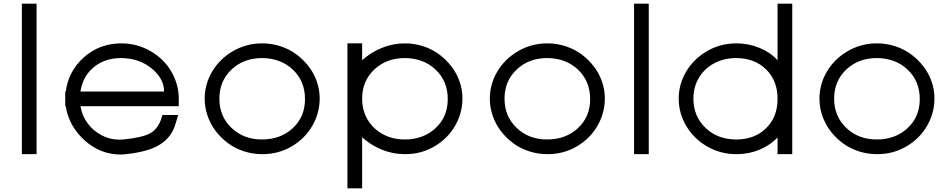

<svg xmlns="http://www.w3.org/2000/svg" viewBox="-20 -819 5166 1045"><path d="M99 -759V-799H179V-759V-20V20H99V-20Z M418 -321H873Q873 -391 805.5 -446.5Q738 -502 639 -503Q550 -503 490 -453Q430 -403 418 -321ZM338 -241H335V-281V-321H338Q352 -431 436 -506.5Q520 -582 639 -583Q726 -583 799 -541Q872 -499 912.5 -429.5Q953 -360 953 -281V-241H913H418Q426 -190 456.5 -148.5Q487 -107 532.5 -83Q578 -59 629 -59Q641 -59 653 -60H654Q756 -71 796 -93Q836 -115 855 -165L864 -193H950L934 -141Q914 -73 851.5 -33Q789 7 666 20Q652 22 637 22Q525 22 439.5 -56Q354 -134 338 -241Z M1094 -282Q1094 -361 1135 -430Q1176 -499 1248.5 -541Q1321 -583 1407 -583Q1459 -583 1507.5 -567Q1556 -551 1594 -522.5Q1632 -494 1660.5 -457Q1689 -420 1704.5 -375Q1720 -330 1720 -284Q1720 -204 1680 -134.5Q1640 -65 1568 -22.5Q1496 20 1409 20Q1408 20 1407 20Q1355 20 1306.5 4Q1258 -12 1220 -40.5Q1182 -69 1153.5 -106.5Q1125 -144 1109.5 -189.5Q1094 -235 1094 -282ZM1405 -60Q1406 -60 1407 -60Q1507 -60 1573.5 -121.5Q1640 -183 1640 -280Q1640 -377 1574.5 -439.5Q1509 -502 1407 -503Q1306 -503 1240 -440.5Q1174 -378 1174 -282Q1174 -186 1240 -123Q1306 -60 1405 -60Z M1951 -491Q1998 -534 2058.5 -558.5Q2119 -583 2184 -583Q2236 -583 2284.5 -567Q2333 -551 2371 -522.5Q2409 -494 2437.5 -457Q2466 -420 2481.5 -375Q2497 -330 2497 -284Q2497 -204 2457 -134.5Q2417 -65 2345 -22.5Q2273 20 2186 20Q2185 20 2184 20Q2118 20 2058 -4.5Q1998 -29 1951 -72V166V206H1871V166V-282V-543V-583H1951V-543ZM1951 -282Q1951 -218 1981 -167.5Q2011 -117 2064 -88.5Q2117 -60 2182 -60Q2183 -60 2184 -60Q2284 -60 2350.5 -121.5Q2417 -183 2417 -280Q2417 -377 2351.5 -439.5Q2286 -502 2184 -503Q2083 -503 2017 -440.5Q1951 -378 1951 -282Z M2646 -282Q2646 -361 2687 -430Q2728 -499 2800.5 -541Q2873 -583 2959 -583Q3011 -583 3059.5 -567Q3108 -551 3146 -522.5Q3184 -494 3212.5 -457Q3241 -420 3256.5 -375Q3272 -330 3272 -284Q3272 -204 3232 -134.5Q3192 -65 3120 -22.5Q3048 20 2961 20Q2960 20 2959 20Q2907 20 2858.5 4Q2810 -12 2772 -40.5Q2734 -69 2705.5 -106.5Q2677 -144 2661.5 -189.5Q2646 -235 2646 -282ZM2957 -60Q2958 -60 2959 -60Q3059 -60 3125.5 -121.5Q3192 -183 3192 -280Q3192 -377 3126.5 -439.5Q3061 -502 2959 -503Q2858 -503 2792 -440.5Q2726 -378 2726 -282Q2726 -186 2792 -123Q2858 -60 2957 -60Z M3431 -759V-799H3511V-759V-20V20H3431V-20Z M3674 -282Q3674 -361 3715 -430Q3756 -499 3828.5 -541Q3901 -583 3988 -583Q4054 -583 4113.5 -558.5Q4173 -534 4212 -491V-759V-799H4292V-759V-286V-282V-20V20H4212V-20V-71Q4173 -29 4114.5 -4.5Q4056 20 3990 20Q3989 20 3988 20Q3901 20 3828.5 -22Q3756 -64 3715 -133.5Q3674 -203 3674 -282ZM3754 -282Q3754 -186 3820 -123Q3886 -60 3986 -60Q3987 -60 3988 -60Q4087 -60 4149 -120.5Q4211 -181 4212 -277V-282Q4212 -379 4150.5 -440.5Q4089 -502 3988 -503Q3921 -503 3868 -475Q3815 -447 3784.5 -396.5Q3754 -346 3754 -282Z M4440 -282Q4440 -361 4481 -430Q4522 -499 4594.5 -541Q4667 -583 4753 -583Q4805 -583 4853.5 -567Q4902 -551 4940 -522.5Q4978 -494 5006.5 -457Q5035 -420 5050.5 -375Q5066 -330 5066 -284Q5066 -204 5026 -134.5Q4986 -65 4914 -22.5Q4842 20 4755 20Q4754 20 4753 20Q4701 20 4652.5 4Q4604 -12 4566 -40.5Q4528 -69 4499.5 -106.5Q4471 -144 4455.5 -189.5Q4440 -235 4440 -282ZM4751 -60Q4752 -60 4753 -60Q4853 -60 4919.5 -121.5Q4986 -183 4986 -280Q4986 -377 4920.5 -439.5Q4855 -502 4753 -503Q4652 -503 4586 -440.5Q4520 -378 4520 -282Q4520 -186 4586 -123Q4652 -60 4751 -60Z"/></svg>

Font: Nordica Advanced
Style: RegularExtended
Weight: 300
Version: Version 1.07